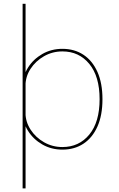

<svg xmlns="http://www.w3.org/2000/svg" viewBox="-20 -802 646 1040"><path d="M318 8.5Q258 8.5 209.2 -19.5Q160.5 -47.5 131.8 -93.2Q103 -139 103 -191.5Q103 -192.5 103 -193.5Q103 -194.5 103 -195H118Q118 -194.5 118 -193.5Q118 -192.5 118 -191.5Q118 -142.5 145.5 -100Q173 -57.5 218.5 -31.5Q264 -5.5 318 -5.5Q408 -5.5 463.8 -73.2Q519.5 -141 519.5 -264.5Q519.5 -388 463.8 -455.8Q408 -523.5 318 -523.5Q264 -523.5 218.5 -497.5Q173 -471.5 145.5 -429.2Q118 -387 118 -337.5H103Q103 -390.5 131.8 -436Q160.5 -481.5 209.2 -509.5Q258 -537.5 318 -537.5Q383 -537.5 431.8 -505.5Q480.5 -473.5 507.8 -412.5Q535 -351.5 535 -264.5Q535 -177.5 507.8 -116.5Q480.5 -55.5 431.8 -23.5Q383 8.5 318 8.5ZM102.5 218.5V-781.5H118.5V218.5Z"/></svg>

Font: Epilogue Thin
Style: Regular
Weight: 250
Designer: Tyler Finck
Foundry: Etcetera Type Co
Version: Version 2.111